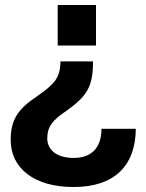

<svg xmlns="http://www.w3.org/2000/svg" viewBox="-20 -540 589 772"><path d="M354 -293H223C223 -225 196 -200 129 -153C51 -101 23 -58 23 23C23 136 117 212 276 212C439 212 525 127 526 -22H388C388 54 348 95 276 95C204 95 170 59 170 17C170 -32 193 -58 248 -95C330 -154 354 -191 354 -293ZM212 -357H366V-520H212Z"/></svg>

Font: Aspekta 650
Style: Regular
Weight: 650
Designer: Ivo Dolenc
Version: Version 2.000